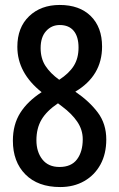

<svg xmlns="http://www.w3.org/2000/svg" viewBox="-20 -810 481 775"><path d="M223 -55Q133 -55 82.5 -106Q32 -157 32 -242Q32 -307 61.5 -354Q91 -401 148 -438Q50 -516 50 -621Q50 -699 97.5 -744.5Q145 -790 221 -790Q301 -790 346.5 -745Q392 -700 392 -622Q392 -504 284 -440Q341 -401 375 -355.5Q409 -310 409 -247Q409 -189 385.5 -146Q362 -103 320 -79Q278 -55 223 -55ZM219 -488Q259 -514 278 -544.5Q297 -575 297 -618Q297 -662 277.5 -685.5Q258 -709 221 -709Q188 -709 166 -684.5Q144 -660 144 -616Q144 -574 163.5 -544Q183 -514 219 -488ZM220 -136Q268 -136 291 -167Q314 -198 314 -248Q314 -286 292 -318.5Q270 -351 231 -380L214 -393Q168 -362 147.5 -327Q127 -292 127 -244Q127 -197 151 -166.5Q175 -136 220 -136Z"/></svg>

Font: Noto Sans Malayalam UI ExtraCondensed Medium
Style: Regular
Weight: 500
Width: 2
Designer: Jelle Bosma - Monotype Design Team
Foundry: Monotype Imaging Inc.
Version: Version 2.104; ttfautohint (v1.8.4.7-5d5b)